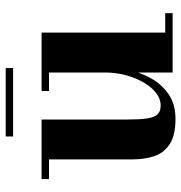

<svg xmlns="http://www.w3.org/2000/svg" viewBox="-1 -625 636 674"><g transform="rotate(-90 317.0 -288.0)"><path d="M236.5 10Q179.5 10 148.8 -9.8Q118 -29.5 106.2 -63.5Q94.5 -97.5 94.5 -141V-434H25.5V-460H234.5V-157Q234.5 -115 238.2 -89.8Q242 -64.5 252.5 -53.2Q263 -42 283 -42Q308 -42 329.2 -59.2Q350.5 -76.5 366.2 -104.8Q382 -133 390.8 -167.5Q399.5 -202 399.5 -236.5L418.5 -237Q418.5 -202 409.8 -159.2Q401 -116.5 380.2 -78Q359.5 -39.5 324.2 -14.8Q289 10 236.5 10ZM399.5 0V-434H334.5V-460H539.5V-26H608V0ZM175 -560V-586H415V-560Z"/></g></svg>

Font: Bodoni Moda 9pt
Style: Bold
Weight: 700
Designer: Owen Earl
Foundry: indestructible type
Version: Version 2.005